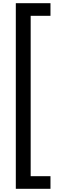

<svg xmlns="http://www.w3.org/2000/svg" viewBox="-20 -813 415 1202"><path d="M296 369V290H172V-714H296V-793H79V369Z"/></svg>

Font: Noto Sans Kannada Condensed Medium
Style: Regular
Weight: 500
Width: 3
Designer: Jelle Bosma - Monotype Design Team
Foundry: Monotype Imaging Inc.
Version: Version 2.005